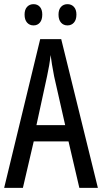

<svg xmlns="http://www.w3.org/2000/svg" viewBox="-20 -902 490 922"><path d="M309 -223H142L90 0H0L173 -714H274L450 0H361ZM240 -535Q228 -597 223 -638Q218 -590 206 -536L155 -301H293ZM141 -882Q160 -882 171.5 -869Q183 -856 183 -832Q183 -807 171.5 -793.5Q160 -780 141 -780Q122 -780 110 -793.5Q98 -807 98 -832Q98 -856 110 -869Q122 -882 141 -882ZM304 -882Q323 -882 335 -869Q347 -856 347 -832Q347 -807 335 -793.5Q323 -780 304 -780Q285 -780 273 -793.5Q261 -807 261 -832Q261 -856 273 -869Q285 -882 304 -882Z"/></svg>

Font: Noto Sans UI Cond
Style: Regular
Weight: 400
Width: 3
Designer: Monotype Design Team
Foundry: Monotype Imaging Inc.
Version: Version 1.001